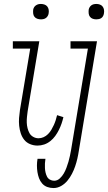

<svg xmlns="http://www.w3.org/2000/svg" viewBox="-20 -729 547 972"><path d="M187 -631Q178 -631 169 -634Q160 -637 154.5 -644Q149 -651 148 -660.5Q147 -670 148 -680Q149 -686 152.5 -692Q156 -698 162 -702Q168 -706 174 -707.5Q180 -709 187 -709Q196 -709 205 -706Q214 -703 219.5 -696Q225 -689 226.5 -679.5Q228 -670 226 -660Q225 -654 221.5 -648Q218 -642 212.5 -638Q207 -634 200.5 -632.5Q194 -631 187 -631ZM170 8Q150 8 132 0.5Q114 -7 102.5 -21.5Q91 -36 85 -54.5Q79 -73 77 -92.5Q75 -112 76.5 -132Q78 -152 81 -172L133 -483H45V-520H179L120 -166Q118 -152 116.5 -137Q115 -122 115.5 -108Q116 -94 119.5 -80Q123 -66 129.5 -54.5Q136 -43 148.5 -36Q161 -29 175 -29Q188 -29 200.5 -34.5Q213 -40 223 -50Q233 -60 240 -72Q247 -84 252.5 -96Q258 -108 262 -120.5Q266 -133 269 -146L301 -136Q297 -119 291.5 -103Q286 -87 278 -71Q270 -55 259.5 -40.5Q249 -26 234.5 -14.5Q220 -3 203.5 2.5Q187 8 170 8ZM468 -631Q458 -631 449.5 -634Q441 -637 435.5 -644Q430 -651 429 -660.5Q428 -670 429 -680Q430 -686 433.5 -692Q437 -698 442.5 -702Q448 -706 454.5 -707.5Q461 -709 468 -709Q477 -709 485.5 -706Q494 -703 499.5 -696Q505 -689 506.5 -679.5Q508 -670 506 -660Q505 -654 502 -648Q499 -642 493.5 -638Q488 -634 481 -632.5Q474 -631 468 -631ZM251 223Q234 223 219 217.5Q204 212 193.5 200Q183 188 177.5 173Q172 158 169.5 142Q167 126 167 109Q167 92 170 75H210Q208 87 207.5 98.5Q207 110 207.5 121.5Q208 133 210.5 144Q213 155 218 165Q223 175 233 180.5Q243 186 254 186Q270 186 282.5 174.5Q295 163 303 149Q311 135 316.5 120Q322 105 326.5 90Q331 75 334 60Q337 45 340 29L425 -483H337V-520H471L379 35Q376 55 371.5 74.5Q367 94 360.5 113Q354 132 344.5 150.5Q335 169 321.5 185.5Q308 202 289.5 212.5Q271 223 251 223Z"/></svg>

Font: Iosevka Term Curly Extralight
Style: Italic
Weight: 200
Italic angle: -9°
Designer: Belleve Invis
Foundry: Belleve Invis
Version: Version 32.3.0